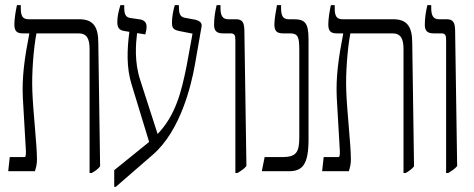

<svg xmlns="http://www.w3.org/2000/svg" viewBox="-20 -667 1847 748"><path d="M12 0H116C121 -16 124 -27 124 -47C124 -103 109 -229 106 -312C103 -380 111 -481 122 -537H286C319 -537 329 -515 329 -476V7H337C352 -1 362 -9 370 -19L363 -500C363 -563 343 -592 289 -592H91C66 -592 61 -608 61 -636V-647H46C41 -624 36 -593 36 -572C36 -549 43 -537 68 -537H94V-535C76 -443 65 -366 69 -286L81 -78C81 -65 81 -55 75 -55H18Z M425 61H431L575 -64C684 -158 725 -336 739 -413L765 -562C769 -578 757 -586 742 -590L699 -598C681 -602 677 -615 677 -639V-647H661C655 -627 650 -602 650 -579C650 -558 655 -551 679 -546L730 -536L707 -410C687 -311 665 -219 594 -145L526 -356C503 -427 509 -495 514 -538L546 -533C549 -543 551 -553 551 -563C551 -577 545 -587 528 -591L487 -597C469 -600 464 -613 464 -637V-647H449C441 -621 437 -600 437 -581C437 -558 445 -549 466 -546L484 -543C475 -475 472 -403 493 -337L561 -114L425 -4Z M897 7H905C918 -1 930 -8 940 -20L932 -551C931 -580 924 -592 899 -592H869C846 -592 839 -608 839 -636V-647H824C818 -622 814 -596 814 -571C814 -549 822 -537 848 -537H878C894 -537 897 -529 897 -511Z M1000 0H1106C1159 0 1182 -27 1182 -124V-513C1182 -579 1168 -592 1123 -592H1104C1081 -592 1075 -608 1075 -636V-647H1059C1055 -624 1049 -593 1049 -572C1049 -549 1056 -537 1082 -537H1109C1142 -537 1146 -522 1146 -470V-133C1146 -74 1135 -55 1079 -55H1011Z M1235 0H1339C1344 -16 1347 -27 1347 -47C1347 -103 1332 -229 1329 -312C1326 -380 1334 -481 1345 -537H1509C1542 -537 1552 -515 1552 -476V7H1560C1575 -1 1585 -9 1593 -19L1586 -500C1586 -563 1566 -592 1512 -592H1314C1289 -592 1284 -608 1284 -636V-647H1269C1264 -624 1259 -593 1259 -572C1259 -549 1266 -537 1291 -537H1317V-535C1299 -443 1288 -366 1292 -286L1304 -78C1304 -65 1304 -55 1298 -55H1241Z M1718 7H1726C1739 -1 1751 -8 1761 -20L1753 -551C1752 -580 1745 -592 1720 -592H1690C1667 -592 1660 -608 1660 -636V-647H1645C1639 -622 1635 -596 1635 -571C1635 -549 1643 -537 1669 -537H1699C1715 -537 1718 -529 1718 -511Z"/></svg>

Font: Noto Serif Hebrew ExtraCondensed Light
Style: Regular
Weight: 300
Width: 2
Designer: Monotype Design Team
Foundry: Monotype Imaging Inc.
Version: Version 2.004